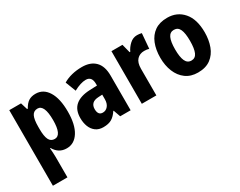

<svg xmlns="http://www.w3.org/2000/svg" viewBox="-95 -1029 2171 1738"><g transform="rotate(-30 991.0 -160.0)"><path d="M338 -560Q419 -560 465.5 -485Q512 -410 512 -274Q512 -139 465 -64.5Q418 10 339 10Q295 10 263.5 -10Q232 -30 211 -67H206Q208 -38 209.5 -14Q211 10 211 28V240H59V-550H182L204 -478H211Q236 -523 265.5 -541.5Q295 -560 338 -560ZM287 -435Q246 -435 228.5 -400Q211 -365 211 -289V-264Q211 -190 228.5 -154Q246 -118 287 -118Q358 -118 358 -274Q358 -435 287 -435Z M823 -560Q912 -560 961 -510.5Q1010 -461 1010 -363V0H901L875 -73H871Q843 -30 809.5 -10Q776 10 721 10Q674 10 642.5 -13.5Q611 -37 595.5 -76.5Q580 -116 580 -165Q580 -252 631.5 -295.5Q683 -339 781 -343L858 -346V-364Q858 -442 795 -442Q742 -442 668 -402L626 -511Q666 -535 716 -547.5Q766 -560 823 -560ZM819 -249Q774 -247 753.5 -227Q733 -207 733 -171Q733 -107 783 -107Q815 -107 836.5 -133Q858 -159 858 -203V-251Z M1399 -560Q1422 -560 1447 -554L1434 -397Q1415 -404 1384 -404Q1337 -404 1308 -373Q1279 -342 1279 -278V0H1127V-550H1242L1265 -460H1272Q1289 -498 1322.5 -529Q1356 -560 1399 -560Z M1944 -276Q1944 -197 1920 -132Q1896 -67 1844.5 -28.5Q1793 10 1711 10Q1636 10 1584.5 -28Q1533 -66 1506.5 -131Q1480 -196 1480 -276Q1480 -360 1505.5 -424Q1531 -488 1582.5 -524Q1634 -560 1714 -560Q1817 -560 1880.5 -486.5Q1944 -413 1944 -276ZM1634 -275Q1634 -196 1652.5 -155Q1671 -114 1713 -114Q1754 -114 1772 -154.5Q1790 -195 1790 -276Q1790 -356 1772 -395.5Q1754 -435 1712 -435Q1671 -435 1652.5 -395.5Q1634 -356 1634 -275Z"/></g></svg>

Font: Noto Sans Thai Cond ExtBd
Style: Regular
Weight: 800
Width: 3
Designer: Monotype Design Team
Foundry: Monotype Imaging Inc.
Version: Version 2.002; ttfautohint (v1.8.4.7-5d5b)